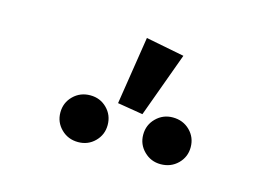

<svg xmlns="http://www.w3.org/2000/svg" viewBox="-55 -1026 709 506"><g transform="rotate(15 300.0 -773.0)"><path d="M291.5 -929 396.5 -908.5 332 -732 262.5 -743.5ZM187 -744.5Q214 -744.5 232.5 -726Q251 -707.5 251 -680.5Q251 -654 232.5 -635.5Q214 -617 187 -617Q159.5 -617 140.8 -635.5Q122 -654 122 -680.5Q122 -707.5 140.8 -726Q159.5 -744.5 187 -744.5ZM412 -744.5Q440 -744.5 458.8 -726Q477.5 -707.5 477.5 -680.5Q477.5 -654 458.8 -635.5Q440 -617 412 -617Q385.5 -617 366.8 -635.5Q348 -654 348 -680.5Q348 -707.5 366.8 -726Q385.5 -744.5 412 -744.5Z"/></g></svg>

Font: Fira Code Light Medium
Style: Regular
Weight: 500
Monospace: yes
Version: Version 5.002